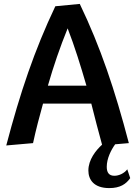

<svg xmlns="http://www.w3.org/2000/svg" viewBox="-20 -732 692 982"><path d="M149 0C164 -70 182 -137 200 -202H447C465 -131 483 -60 502 8C470 37 432 85 432 140C432 186 459 230 539 230C595 230 625 209 646 179L631 134C615 155 588 167 565 167C537 167 526 150 526 121C526 79 548 35 569 6L639 0C568 -271 494 -492 388 -712L263 -700C156 -475 83 -258 12 12ZM326 -587C362 -494 393 -394 422 -294H225C254 -395 287 -491 326 -587Z"/></svg>

Font: CantoraOne
Style: Regular
Weight: 400
Designer: Pablo Impallari, Rodrigo Fuenzalida
Foundry: Pablo Impallari
Version: Version 1.001